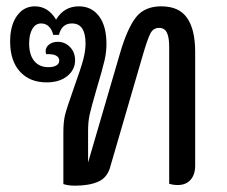

<svg xmlns="http://www.w3.org/2000/svg" viewBox="-20 -578 716 606"><path d="M596 -414V-55Q596 -27 581.5 -10.5Q567 6 541 6Q527 6 514 2V-430Q514 -461 506.5 -475.5Q499 -490 482 -490Q464 -490 455 -473Q446 -456 431 -405L329 -55Q320 -18 291 -5Q262 8 217 8Q195 8 180 3V-160Q180 -193 185 -214Q190 -235 213 -300Q236 -364 243 -391Q250 -418 250 -441Q250 -504 207 -504Q175 -504 166 -468H148Q144 -485 134 -494.5Q124 -504 110 -504Q92 -504 82 -486.5Q72 -469 72 -441Q72 -405 88 -385.5Q104 -366 133 -366Q149 -366 158 -371.5Q167 -377 167 -387Q167 -397 157 -402.5Q147 -408 126 -407Q124 -413 124 -416Q124 -429 135 -437.5Q146 -446 162 -446Q185 -446 201 -429.5Q217 -413 217 -388Q217 -358 192.5 -338Q168 -318 127 -318Q74 -318 43 -352Q12 -386 12 -447Q12 -498 33.5 -528Q55 -558 90 -558Q132 -558 157 -516Q182 -558 229 -558Q269 -558 292.5 -527Q316 -496 316 -439Q316 -414 310 -387.5Q304 -361 284 -294Q268 -239 263 -216.5Q258 -194 258 -164V-65L360 -414Q383 -491 410 -524.5Q437 -558 489 -558Q545 -558 570.5 -521.5Q596 -485 596 -414Z"/></svg>

Font: Thasadith
Style: Bold
Weight: 700
Designer: Cadson Demak Co.,Ltd.
Foundry: Cadson Demak Co.,Ltd.
Version: Version 1.000; ttfautohint (v1.6)